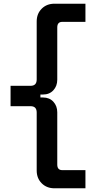

<svg xmlns="http://www.w3.org/2000/svg" viewBox="-20 -773 498 1036"><path d="M274 243Q232 243 205 216Q178 189 178 147V-166Q178 -200 145 -200H37V-310H145Q178 -310 178 -344V-657Q178 -699 205 -726Q232 -753 274 -753H441V-655H316Q289 -655 289 -625V-343Q289 -309 268 -286Q247 -263 212 -263H198V-247H212Q247 -247 268 -224Q289 -201 289 -167V115Q289 145 316 145H441V243Z"/></svg>

Font: Space Grotesk Light SemiBold
Style: Regular
Weight: 600
Version: Version 2.000